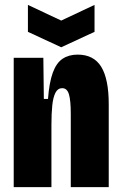

<svg xmlns="http://www.w3.org/2000/svg" viewBox="-20 -764 497 784"><path d="M36 0V-328V-528H157L159 -360H176Q181 -427 195.5 -467Q210 -507 235.5 -524Q261 -541 297 -541Q363 -541 393.5 -491Q424 -441 424 -339V0H269V-299Q269 -354 261.5 -379Q254 -404 234 -404Q216 -404 206.5 -385.5Q197 -367 193.5 -334Q190 -301 190 -254V0ZM94 -744 230 -680 366 -744V-634L230 -571L94 -634Z"/></svg>

Font: Bricolage Grotesque 48pt Condensed ExtraBold
Style: Regular
Weight: 800
Width: 3
Designer: Mathieu Triay
Foundry: Atelier Triay
Version: Version 1.001;gftools[0.9.33.dev8+g029e19f]